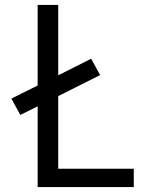

<svg xmlns="http://www.w3.org/2000/svg" viewBox="-20 -755 640 775"><path d="M132 0V-326L62 -291L26 -357L132 -410V-735H215V-451L348 -518L384 -452L215 -367V-74H520V0Z"/></svg>

Font: Iosevka Curly Extended
Style: Regular
Weight: 400
Width: 7
Monospace: yes
Designer: Belleve Invis
Foundry: Belleve Invis
Version: Version 11.1.0; ttfautohint (v1.8.3)